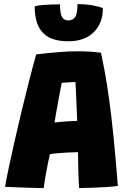

<svg xmlns="http://www.w3.org/2000/svg" viewBox="-20 -922 632 949"><path d="M196 7.5Q183 7.5 158.5 7Q134 6.5 105.2 5.5Q76.5 4.5 49.5 3.2Q22.5 2 5 1.5Q11.5 -37.5 24.5 -98.8Q37.5 -160 54.2 -233.2Q71 -306.5 89.2 -382.8Q107.5 -459 125.5 -529Q143.5 -599 159 -653Q216.5 -660 267.2 -664.2Q318 -668.5 365.5 -668.5Q422 -668.5 479 -661.5Q488.5 -617.5 498.8 -562Q509 -506.5 519.5 -430.2Q530 -354 540.8 -249.2Q551.5 -144.5 562.5 -3Q544 0 509.5 2.2Q475 4.5 437.2 6Q399.5 7.5 371 7.5Q368.5 -28 367.2 -77.2Q366 -126.5 365.5 -170Q339 -169.5 310.5 -168Q282 -166.5 259 -164.2Q236 -162 226.5 -160Q216 -113.5 207.8 -67.2Q199.5 -21 196 7.5ZM249.5 -316.5Q258.5 -318 280.2 -319.8Q302 -321.5 325.2 -323Q348.5 -324.5 361.5 -324.5Q361 -334 360 -361.5Q359 -389 357.5 -422Q356 -455 354.8 -481.8Q353.5 -508.5 353 -516.5Q346 -516.5 331.5 -515.8Q317 -515 303.5 -514Q290 -513 285 -512.5Q282 -497 277 -471.2Q272 -445.5 266.8 -416Q261.5 -386.5 256.8 -359.8Q252 -333 249.5 -316.5ZM488.5 -881.5Q488.5 -806.5 442.8 -762.2Q397 -718 318.5 -718Q242 -718 203 -750Q164 -782 155 -842.5Q151.5 -863 151.5 -890.5Q165.5 -895 188.8 -897Q212 -899 236 -899.8Q260 -900.5 276.5 -900.5Q276.5 -875 279.5 -860Q283.5 -838 293.5 -829.5Q303.5 -821 318 -821Q338 -821 350.5 -836.5Q363 -852 363 -901.5Q404 -901.5 437.8 -895.5Q471.5 -889.5 488.5 -881.5Z"/></svg>

Font: Grandstander ExtraBold
Style: Regular
Weight: 800
Designer: Tyler Finck
Foundry: Etcetera Type Co
Version: Version 1.200; ttfautohint (v1.8.3)